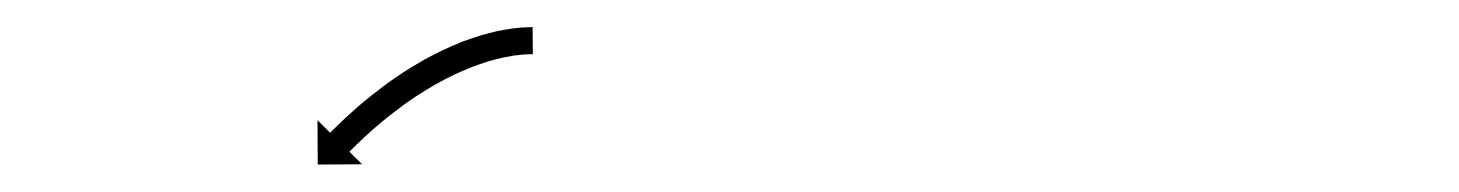

<svg xmlns="http://www.w3.org/2000/svg" viewBox="-20 -556 1079 142"><path d="M372.4 -515.9C373 -515.9 373.5 -516 374.1 -516L373.9 -536C373.4 -535.9 372.8 -535.9 372.2 -535.9C372.2 -535.9 372.1 -535.9 372.1 -535.9C372.1 -535.9 372 -535.9 372 -535.9C370.3 -535.9 368.6 -535.8 366.8 -535.7C366.8 -535.7 366.8 -535.7 366.7 -535.7C366.7 -535.7 366.6 -535.7 366.6 -535.7C363.9 -535.5 361.2 -535.2 358.5 -534.9C358.5 -534.9 358.5 -534.9 358.4 -534.9C358.3 -534.8 358.3 -534.8 358.3 -534.8C354.8 -534.3 351.3 -533.7 347.8 -533C347.8 -533 347.7 -533 347.6 -533C347.6 -532.9 347.5 -532.9 347.5 -532.9C343.4 -532 339.3 -530.9 335.2 -529.7C335.2 -529.7 335.1 -529.7 335.1 -529.7C335 -529.7 334.9 -529.6 334.9 -529.6C330.4 -528.2 325.9 -526.6 321.4 -525C321.4 -525 321.4 -524.9 321.3 -524.9C321.2 -524.9 321.2 -524.9 321.2 -524.9C316.4 -522.9 311.7 -520.9 307.1 -518.7C307.1 -518.7 307 -518.7 307 -518.7C306.9 -518.7 306.9 -518.6 306.9 -518.6C302.1 -516.3 297.4 -513.8 292.7 -511.3C292.7 -511.3 292.7 -511.2 292.7 -511.2C292.6 -511.2 292.6 -511.2 292.6 -511.2C287.9 -508.5 283.4 -505.7 278.9 -502.9C278.9 -502.9 278.8 -502.9 278.8 -502.8C278.8 -502.8 278.7 -502.8 278.7 -502.8C274.4 -499.9 270.1 -497 265.9 -494C265.9 -494 265.9 -493.9 265.8 -493.9C265.8 -493.9 265.8 -493.9 265.8 -493.9C261.9 -491 258 -488 254.2 -485C254.2 -485 254.2 -485 254.2 -485C254.1 -485 254.1 -484.9 254.1 -484.9C250.7 -482.2 247.4 -479.4 244.1 -476.6C244.1 -476.6 244.1 -476.5 244 -476.5C244 -476.5 244 -476.5 244 -476.5C241.2 -474 238.5 -471.6 235.8 -469.1C235.8 -469.1 235.8 -469.1 235.7 -469.1C235.7 -469 235.7 -469 235.7 -469C233.6 -467.1 231.6 -465.1 229.5 -463.1C229.5 -463.1 229.5 -463.1 229.5 -463.1C229.5 -463.1 229.5 -463.1 229.5 -463.1C228.2 -461.8 226.9 -460.5 225.6 -459.2L225.6 -459.2L225.5 -459.2C225.1 -458.8 224.6 -458.3 224.2 -457.8L214.8 -467.1L215 -434.3L247.8 -434.5L238.4 -443.8C238.8 -444.2 239.3 -444.7 239.7 -445.1L239.7 -445.1L239.7 -445.1C241 -446.3 242.2 -447.6 243.5 -448.8C243.5 -448.8 243.5 -448.8 243.4 -448.8C243.4 -448.8 243.4 -448.8 243.4 -448.8C245.4 -450.7 247.4 -452.6 249.4 -454.4C249.4 -454.4 249.4 -454.4 249.3 -454.4C249.3 -454.4 249.3 -454.4 249.3 -454.4C251.9 -456.8 254.6 -459.1 257.2 -461.5C257.2 -461.5 257.2 -461.4 257.2 -461.4C257.1 -461.4 257.1 -461.4 257.1 -461.4C260.3 -464.1 263.5 -466.8 266.7 -469.4C266.7 -469.4 266.7 -469.4 266.7 -469.4C266.6 -469.4 266.6 -469.3 266.6 -469.3C270.3 -472.2 274 -475 277.7 -477.8C277.7 -477.8 277.6 -477.8 277.6 -477.8C277.6 -477.7 277.5 -477.7 277.5 -477.7C281.6 -480.6 285.6 -483.4 289.7 -486.1C289.7 -486.1 289.7 -486.1 289.7 -486C289.6 -486 289.6 -486 289.6 -486C293.9 -488.7 298.2 -491.3 302.6 -493.9C302.6 -493.9 302.5 -493.8 302.5 -493.8C302.4 -493.8 302.4 -493.7 302.4 -493.7C306.8 -496.2 311.2 -498.5 315.7 -500.7C315.7 -500.7 315.7 -500.7 315.6 -500.6C315.6 -500.6 315.5 -500.6 315.5 -500.6C319.9 -502.6 324.3 -504.5 328.7 -506.3C328.7 -506.3 328.6 -506.3 328.6 -506.3C328.5 -506.3 328.5 -506.2 328.5 -506.2C332.6 -507.8 336.8 -509.2 341 -510.6C341 -510.6 340.9 -510.6 340.9 -510.5C340.8 -510.5 340.7 -510.5 340.7 -510.5C344.5 -511.6 348.2 -512.6 352 -513.4C352 -513.4 351.9 -513.4 351.9 -513.4C351.8 -513.4 351.7 -513.4 351.7 -513.4C354.9 -514 358 -514.6 361.2 -515.1C361.2 -515.1 361.1 -515 361.1 -515C361 -515 361 -515 361 -515C363.4 -515.3 365.8 -515.6 368.2 -515.8C368.2 -515.8 368.1 -515.8 368.1 -515.8C368 -515.7 368 -515.7 368 -515.7C369.5 -515.8 371 -515.9 372.5 -515.9C372.5 -515.9 372.5 -515.9 372.5 -515.9C372.4 -515.9 372.4 -515.9 372.4 -515.9Z"/></svg>

Font: FRB American Cursive Just Arrows Semibold
Style: Italic
Weight: 600
Italic angle: -25°
Version: Version 2.0;Modular Font Editor K font №1